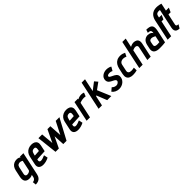

<svg xmlns="http://www.w3.org/2000/svg" viewBox="413 -2455 4411 4411"><g transform="rotate(-45 2618.5 -249.5)"><path d="M389 64 510 -500H399L395 -478Q382 -489 367 -496.5Q352 -504 335 -507Q318 -510 299 -510Q248 -510 208.5 -490.5Q169 -471 143 -434Q117 -397 106 -346L70 -176Q50 -85 83.5 -36.5Q117 12 200 12Q212 12 225 10.5Q238 9 250.5 6Q263 3 274.5 -1.5Q286 -6 295 -12L282 53Q277 73 267.5 86.5Q258 100 245.5 108.5Q233 117 219.5 120.5Q206 124 193 124L202 211Q250 211 288 196.5Q326 182 352 149.5Q378 117 389 64ZM375 -387 322 -139Q321 -131 314 -122.5Q307 -114 295.5 -106.5Q284 -99 267.5 -94Q251 -89 230 -88Q207 -87 193.5 -97Q180 -107 176 -123.5Q172 -140 176 -159L214 -338Q219 -359 228 -373.5Q237 -388 249.5 -396Q262 -404 276 -407.5Q290 -411 304 -411Q316 -411 329 -407.5Q342 -404 352.5 -399Q363 -394 369 -390.5Q375 -387 375 -387Z M630 -149 636 -174 888 -187 921 -343Q933 -399 918 -436Q903 -473 866.5 -492Q830 -511 776 -511Q722 -511 677.5 -491Q633 -471 602.5 -433Q572 -395 560 -340L516 -135Q508 -97 514.5 -69Q521 -41 539.5 -23Q558 -5 586.5 4Q615 13 650 13Q695 13 743 0Q791 -13 831 -35L811 -131Q776 -115 739 -103Q702 -91 675 -91Q662 -91 652 -95Q642 -99 636.5 -107Q631 -115 629 -125.5Q627 -136 630 -149ZM804 -313 797 -284 657 -275 665 -314Q672 -342 681.5 -361.5Q691 -381 708.5 -392.5Q726 -404 757 -405Q787 -407 797.5 -392.5Q808 -378 808 -356Q808 -334 804 -313Z M1386 -500H1291L1146 -195L1119 -500H998L1054 0H1162L1291 -268L1306 0H1412L1680 -500H1560L1405 -195Z M1763 -149 1769 -174 2021 -187 2054 -343Q2066 -399 2051 -436Q2036 -473 1999.5 -492Q1963 -511 1909 -511Q1855 -511 1810.5 -491Q1766 -471 1735.5 -433Q1705 -395 1693 -340L1649 -135Q1641 -97 1647.5 -69Q1654 -41 1672.5 -23Q1691 -5 1719.5 4Q1748 13 1783 13Q1828 13 1876 0Q1924 -13 1964 -35L1944 -131Q1909 -115 1872 -103Q1835 -91 1808 -91Q1795 -91 1785 -95Q1775 -99 1769.5 -107Q1764 -115 1762 -125.5Q1760 -136 1763 -149ZM1937 -313 1930 -284 1790 -275 1798 -314Q1805 -342 1814.5 -361.5Q1824 -381 1841.5 -392.5Q1859 -404 1890 -405Q1920 -407 1930.5 -392.5Q1941 -378 1941 -356Q1941 -334 1937 -313Z M2444 -410 2479 -500Q2465 -506 2446 -510.5Q2427 -515 2403 -515Q2372 -515 2339 -506.5Q2306 -498 2277 -480L2281 -500H2170L2064 0H2174L2257 -389Q2275 -397 2292 -402Q2309 -407 2326 -410.5Q2343 -414 2360 -415.5Q2377 -417 2393 -417Q2421 -417 2432.5 -413.5Q2444 -410 2444 -410Z M2729 -328 2889 -444 2824 -520 2645 -383 2712 -700H2602L2453 0H2563L2615 -241L2632 -255L2733 0H2867Z M3292 -386 3345 -477Q3331 -489 3309 -497Q3287 -505 3263 -509Q3239 -513 3218 -513Q3182 -513 3148 -503Q3114 -493 3086 -473Q3058 -453 3041 -423.5Q3024 -394 3024 -356Q3024 -327 3034 -306Q3044 -285 3060.5 -270.5Q3077 -256 3096.5 -245Q3116 -234 3136 -224.5Q3156 -215 3172.5 -205.5Q3189 -196 3199 -184.5Q3209 -173 3209 -156Q3209 -141 3200.5 -128.5Q3192 -116 3179 -107Q3166 -98 3151 -93Q3136 -88 3121 -88Q3100 -88 3080.5 -94.5Q3061 -101 3045 -112Q3029 -123 3015 -137L2937 -70Q2964 -31 3011.5 -8Q3059 15 3113 15Q3156 15 3195 1Q3234 -13 3264 -39.5Q3294 -66 3311.5 -101.5Q3329 -137 3328 -181Q3328 -206 3317.5 -225.5Q3307 -245 3290 -260Q3273 -275 3252.5 -286Q3232 -297 3212 -306.5Q3192 -316 3175 -325Q3158 -334 3147.5 -343.5Q3137 -353 3137 -365Q3137 -378 3144.5 -386Q3152 -394 3164 -398.5Q3176 -403 3188.5 -404.5Q3201 -406 3212 -406Q3228 -406 3242.5 -403.5Q3257 -401 3269.5 -396.5Q3282 -392 3292 -386Z M3752 -394 3794 -479Q3767 -493 3736.5 -502Q3706 -511 3674 -512Q3605 -514 3557.5 -490Q3510 -466 3481.5 -422Q3453 -378 3440 -320L3408 -174Q3395 -111 3410 -70Q3425 -29 3464 -9Q3503 11 3560 12Q3594 13 3628 8Q3662 3 3695 -5L3694 -95Q3694 -95 3686 -93.5Q3678 -92 3665 -89.5Q3652 -87 3635.5 -85.5Q3619 -84 3603 -84Q3580 -84 3562 -89.5Q3544 -95 3532.5 -106Q3521 -117 3517 -134.5Q3513 -152 3518 -175L3551 -332Q3557 -362 3574 -380.5Q3591 -399 3615 -407.5Q3639 -416 3666 -416Q3689 -415 3711.5 -409.5Q3734 -404 3752 -394Z M3986 -478 4034 -700H3924L3775 0H3885L3967 -387Q3985 -395 4000 -400Q4015 -405 4028 -407.5Q4041 -410 4052 -410Q4068 -410 4080 -405Q4092 -400 4100 -391Q4108 -382 4110.5 -370Q4113 -358 4110 -344L4037 0H4146L4220 -346Q4228 -385 4225 -413Q4222 -441 4210 -460Q4198 -479 4179.5 -490Q4161 -501 4139 -506Q4117 -511 4093 -511Q4073 -511 4052 -505.5Q4031 -500 4013.5 -492Q3996 -484 3986 -478Z M4573 -335Q4563 -358 4542 -372.5Q4521 -387 4496 -394Q4471 -401 4447 -401Q4420 -401 4393.5 -392Q4367 -383 4344.5 -365Q4322 -347 4305.5 -319Q4289 -291 4280 -253L4259 -156Q4249 -108 4258 -76Q4267 -44 4291.5 -25Q4316 -6 4351.5 2.5Q4387 11 4429 11Q4449 11 4468.5 10.5Q4488 10 4506.5 9.5Q4525 9 4543 7.5Q4561 6 4578 4Q4595 2 4612 0L4678 -307Q4690 -364 4687 -403Q4684 -442 4664.5 -465.5Q4645 -489 4607 -499.5Q4569 -510 4512 -510L4487 -434Q4516 -434 4535.5 -429Q4555 -424 4565 -412.5Q4575 -401 4577 -382Q4579 -363 4573 -335ZM4556 -253 4522 -95Q4522 -95 4517.5 -94.5Q4513 -94 4505.5 -93.5Q4498 -93 4489.5 -92.5Q4481 -92 4473 -91.5Q4465 -91 4460 -91Q4426 -91 4406.5 -97Q4387 -103 4379 -114Q4371 -125 4371 -140Q4371 -155 4375 -174L4388 -239Q4391 -253 4397.5 -262.5Q4404 -272 4413 -277.5Q4422 -283 4432.5 -285.5Q4443 -288 4454 -288Q4477 -288 4498.5 -280.5Q4520 -273 4535.5 -265Q4551 -257 4556 -253Z M5063 -133 5120 -397H5191L5237 -501H5142L5181 -687Q5154 -695 5130 -700Q5106 -705 5084 -707.5Q5062 -710 5040 -710Q4989 -710 4949.5 -695.5Q4910 -681 4881.5 -655Q4853 -629 4834.5 -594Q4816 -559 4807 -518L4697 0H4811L4895 -397H4957L5003 -501H4917L4928 -550Q4933 -572 4945.5 -585.5Q4958 -599 4975 -605Q4992 -611 5008 -611Q5022 -611 5033 -610.5Q5044 -610 5054 -607L4953 -133Q4943 -86 4953 -53.5Q4963 -21 4993 -4.5Q5023 12 5072 13L5125 -75Q5102 -75 5086.5 -80Q5071 -85 5065 -97.5Q5059 -110 5063 -133Z"/></g></svg>

Font: Advent Pro
Style: Bold Italic
Weight: 700
Italic angle: -12°
Designer: VivaRado, Andreas Kalpakidis
Foundry: VivaRado, Andreas Kalpakidis
Version: Version 3.000